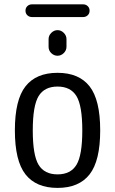

<svg xmlns="http://www.w3.org/2000/svg" viewBox="-20 -872 540 901"><path d="M338.9 -420.9Q311.5 -465.8 250 -465.8Q188.5 -465.8 161.1 -420.9Q133.8 -376 133.8 -259.8Q133.8 -143.6 161.1 -98.6Q188.5 -53.7 250 -53.7Q311.5 -53.7 338.9 -98.6Q366.2 -143.6 366.2 -259.8Q366.2 -376 338.9 -420.9ZM400.4 -53.7Q350.6 9.8 250 9.8Q149.4 9.8 99.6 -53.7Q49.8 -117.2 49.8 -260.3Q49.8 -403.3 99.6 -466.8Q149.4 -530.3 250 -530.3Q350.6 -530.3 400.4 -466.8Q450.2 -403.3 450.2 -260.3Q450.2 -117.2 400.4 -53.7ZM370.1 -792H129.9Q117.2 -792 108.4 -800.3Q99.6 -808.6 99.6 -821.8Q99.6 -835 108.4 -843.3Q117.2 -851.6 129.9 -851.6H370.1Q382.8 -851.6 391.6 -843.3Q400.4 -835 400.4 -821.8Q400.4 -808.6 391.6 -800.3Q382.8 -792 370.1 -792ZM208 -688.5Q208 -705.1 220.7 -717.8Q233.4 -730.5 250 -730.5Q266.6 -730.5 279.3 -717.8Q292 -705.1 292 -688.5V-652.3Q292 -635.7 279.3 -623Q266.6 -610.4 250 -610.4Q233.4 -610.4 220.7 -622.6Q208 -634.8 208 -652.3Z"/></svg>

Font: Rounded Mgen+ 1mn regular
Style: Regular
Weight: 400
Designer: [Source Han Sans]
Ryoko NISHIZUKA  (kana & ideographs); Paul D. Hunt (Latin, Greek & Cyrillic); Wenlong ZHANG  (bopomofo
Version: Version 1.059.20150602